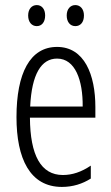

<svg xmlns="http://www.w3.org/2000/svg" viewBox="-20 -727 439 757"><path d="M91 -666C91 -640 105 -624 125 -624C144 -624 158 -639 158 -666C158 -692 144 -707 125 -707C105 -707 91 -691 91 -666ZM243 -666C243 -640 257 -624 277 -624C297 -624 311 -639 311 -666C311 -692 296 -707 277 -707C258 -707 243 -692 243 -666ZM205 -542C98 -542 45 -438 45 -265C45 -102 98 10 224 10C267 10 305 -2 338 -23V-74C301 -49 265 -37 228 -37C141 -37 99 -115 98 -263H356V-305C356 -432 313 -542 205 -542ZM205 -496C277 -496 307 -410 306 -307H99C105 -435 143 -496 205 -496Z"/></svg>

Font: Noto Sans Arabic UI XCn Lt
Style: Regular
Weight: 300
Width: 2
Designer: Monotype Design Team, Nadine Chahine and Nizar Qandah
Foundry: Monotype Imaging Inc.
Version: Version 2.010